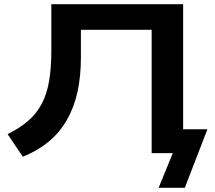

<svg xmlns="http://www.w3.org/2000/svg" viewBox="-20 -725 1016 909"><path d="M731 164 798 0H698V-584H363V-453Q363 -362 346.5 -288.5Q330 -215 296 -156Q262 -97 210 -54Q158 -11 88 17L16 -90Q73 -118 113 -152.5Q153 -187 177.5 -233.5Q202 -280 212.5 -341.5Q223 -403 223 -483V-705H847V-113H962L855 164Z"/></svg>

Font: Nunito Sans 10pt Expanded
Style: Bold
Weight: 700
Width: 7
Designer: Vernon Adams
Foundry: Vernon Adams
Version: Version 3.101;gftools[0.9.27]